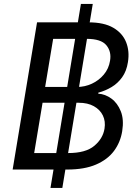

<svg xmlns="http://www.w3.org/2000/svg" viewBox="-20 -838 694 949"><path d="M229.5 90.8 379.9 -818.4H438.5L288.1 90.8ZM42.5 0 163.1 -727.5H418Q494.1 -727.5 539.8 -700.9Q585.4 -674.3 603.3 -629.6Q621.1 -585 612.3 -530.8Q605.5 -486.3 583.7 -456.1Q562 -425.8 531.2 -407.5Q500.5 -389.2 465.8 -379.9V-375Q500 -373 530.5 -350.8Q561 -328.6 577.1 -287.8Q593.3 -247.1 584 -189.5Q575.2 -134.8 543.5 -92Q511.7 -49.3 454.6 -24.7Q397.5 0 312 0ZM148.9 -81.5H317.4Q403.8 -81.5 446.3 -117.4Q488.8 -153.3 496.6 -202.1Q502.4 -238.3 488.5 -267.1Q474.6 -295.9 444.1 -313Q413.6 -330.1 368.7 -330.1H190.4ZM203.1 -408.2H360.8Q399.4 -408.2 434.1 -424.3Q468.8 -440.4 493.2 -469.5Q517.6 -498.5 523.9 -537.6Q531.7 -583 505.6 -614.5Q479.5 -646 408.2 -646H242.7Z"/></svg>

Font: Inter Variable
Style: Italic
Weight: 400
Italic angle: -9.39999°
Designer: Rasmus Andersson
Foundry: rsms
Version: Version 4.001;git-9221beed3